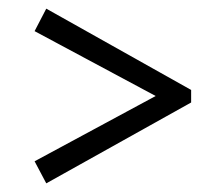

<svg xmlns="http://www.w3.org/2000/svg" viewBox="-20 -503 492 444"><path d="M60 -431 87 -483 422 -295V-266L87 -79L60 -130L340 -281Z"/></svg>

Font: Piazzolla SC
Style: Regular
Weight: 400
Designer: Juan Pablo del Peral
Foundry: Huerta Tipografica
Version: Version 1.330